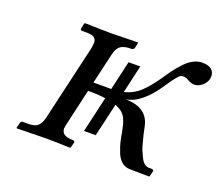

<svg xmlns="http://www.w3.org/2000/svg" viewBox="-83 -560 784 679"><g transform="rotate(20 309.5 -220.5)"><path d="M306.2 -71.8H262.2L293 -206.1Q269 -210 227.1 -210L194.8 -68.8Q192.9 -59.1 192.9 -56.2Q192.9 -27.8 235.8 -27.8Q244.6 -27.8 243.2 -20L237.8 -1L235.8 1Q179.2 -1 140.1 -1L36.1 1L34.2 -1L39.1 -20Q40.5 -27.8 47.9 -27.8H66.9Q91.8 -27.8 103.3 -37.4Q114.7 -46.9 120.1 -68.8L187 -357.9Q189 -371.6 189 -376Q189 -389.2 180.9 -395.5Q172.9 -401.9 153.8 -401.9H134.8Q130.9 -401.9 129.2 -404.3Q127.4 -406.7 128.9 -410.2L132.8 -429.2L136.2 -431.2Q202.6 -429.2 238.8 -429.2L334 -431.2L335 -429.2L331.1 -410.2Q330.6 -406.7 327.1 -404.3Q323.7 -401.9 320.8 -401.9Q308.6 -401.9 300.8 -400.6Q293 -399.4 284.4 -395.3Q275.9 -391.1 270.3 -381.8Q264.6 -372.6 261.2 -357.9L234.9 -244.1H301.8L327.1 -354H371.1L347.2 -249Q382.8 -258.3 407 -281.2Q431.2 -304.2 457 -341.8Q471.2 -363.3 481.7 -377.2Q492.2 -391.1 507.8 -408Q523.4 -424.8 539.8 -433.3Q556.2 -441.9 573.2 -441.9Q596.2 -441.9 607.7 -432.6Q619.1 -423.3 619.1 -408.2Q619.1 -400.9 618.2 -397Q614.3 -381.8 600.8 -370.4Q587.4 -358.9 571.8 -358.9Q560.1 -358.9 543.9 -368.2Q539.1 -373 522 -373Q510.7 -373 478 -323.2Q420.9 -235.8 361.8 -227.1Q446.3 -227.1 459 -157.2Q461.9 -142.1 463.9 -133.8L470.7 -107.4Q475.1 -88.9 479.7 -77.6Q484.4 -66.4 490.7 -53.5Q497.1 -40.5 505.1 -34.2Q513.2 -27.8 522 -27.8H529.8Q532.7 -27.8 535.2 -27.3Q537.6 -26.9 539.3 -24.9Q541 -22.9 540 -20L535.2 -1L533.2 1L460 0Q442.4 -0.5 429.4 -11.5Q416.5 -22.5 408.7 -42.5Q400.9 -62.5 397.2 -77.1Q393.6 -91.8 390.1 -112.8Q386.7 -130.9 384.3 -140.1Q381.8 -149.4 376.2 -161.9Q370.6 -174.3 360.6 -182.4Q350.6 -190.4 335 -196.8Z"/></g></svg>

Font: Linux Libertine G
Style: Italic
Weight: 400
Italic angle: -12°
Designer: Philipp H. Poll
Foundry: Philipp H. Poll
Version: Version 5.1.3